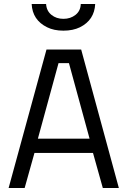

<svg xmlns="http://www.w3.org/2000/svg" viewBox="-20 -938 636 958"><path d="M23 0 212 -691H385L573 0H493L444 -175H152L103 0ZM169 -246H427L324 -623H272ZM379 -802Q344 -785 296.5 -785Q249 -785 215 -802Q142 -838 138 -918H210Q212 -884 236.5 -864Q261 -844 296.5 -844Q332 -844 357 -864Q382 -884 383 -918H455Q451 -838 379 -802Z"/></svg>

Font: Cairo-CLs
Style: CLs-Regular
Weight: 400
Version: Version 3.130;gftools[0.9.24]